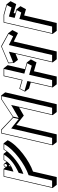

<svg xmlns="http://www.w3.org/2000/svg" viewBox="1156 -2100 1015 3366"><g transform="rotate(-90 1663.0 -416.5)"><path d="M242.9 70.7 338.8 -344.7C524 -407.9 802.6 -608.4 888.4 -789.3L834 -860H725C715 -842.7 703.4 -825.5 690.5 -808.7L651 -860H542C530.5 -841.8 520.2 -824.7 508.7 -808.7L477.3 -849.6C472.5 -855.8 465 -859.6 456 -859.6C437.8 -859.6 418.7 -844.1 413.8 -825.2L387 -860H250L51.5 0L105.9 70.7ZM453.7 -752.8C446.4 -747.4 438.3 -742.2 429.4 -737L437.8 -773.5ZM180.8 -10H63.8L257.7 -850H374.7L337.3 -687.9L352 -693C476.8 -736 507.5 -788.1 546.5 -850H634C561.5 -737.8 470.2 -668.2 322 -598.4L316 -595.6L297.2 -514.1L311.7 -519C437.4 -561.1 638.1 -699 729.8 -850H818.7C728.6 -677.2 461.1 -485.5 283.1 -424.8L276 -422.3ZM423.6 -824.2C426.8 -838.2 441 -849.6 453.7 -849.6C466.3 -849.6 475.2 -838.2 472 -824.2C468.8 -810.2 454.6 -798.8 441.9 -798.8C429.3 -798.8 420.3 -810.2 423.6 -824.2Z M1519.4 70.7 1727.4 -832.3 1673 -903 1609 -904 1293.4 -696.9 1073.4 -904 1008.9 -903 800 0 854.4 70.7H991.4L1155 -638L1320 -506.4L1320.1 -506.6L1320.2 -506.4L1464.3 -590.4L1328 0L1382.4 70.7ZM1282.3 -692 1260 -595.9 1094.9 -727.5 929.3 -10H812.3L1016.7 -893.2L1067.8 -894ZM1302.3 -692 1610 -894 1660.7 -893.2 1457.3 -10H1340.3L1506 -727.5L1280.1 -595.9Z M2097.4 -328.4 2253.6 -283.8 2305.4 -382.6 2251.1 -453.3 2133.8 -485.9 2203.8 -789.3 2149.4 -860H2012.4L1938.8 -541.1L1791.6 -584.6L1739.7 -485.7L1794.1 -415L1902.5 -384.1L1813.9 0L1868.3 70.7H2005.3ZM2036 -412.2 1943.2 -10H1826.2L1926.3 -443.5L1753.8 -492.8L1795.6 -572.3L1945.8 -528L2020.1 -850H2137.1L2055.5 -496.7L2236.9 -446.3L2195.1 -366.7Z M2444.4 70.7 2618.2 -682 2767.6 -608.4 2819.5 -707.2 2765.1 -777.9 2535 -904 2237.1 -778 2243.3 -679.1 2297.7 -608.4 2403.2 -650.7 2253 0 2307.4 70.7ZM2382.3 -10H2265.3L2440.3 -768.1L2252.9 -692.9L2247.9 -772.5L2532.3 -892.9L2751.9 -772.6L2710 -692.9L2557.3 -768.1Z M3111.3 -655.6 3117.9 -684 3274 -639.4 3325.9 -738.2 3271.5 -808.9 3087.8 -860H2950.8L2752.2 0L2806.6 70.7H2943.6L3075.4 -499.9L3185 -468.1L3238.4 -564.9L3184 -635.6ZM3056.5 -767.8 3033 -666.2 3169.6 -628.6 3126.8 -550.9 3014 -583.7 2881.5 -10H2764.5L2958.5 -850H3084.2L3257.4 -801.9L3215.6 -722.3Z"/></g></svg>

Font: Stormning
Style: AsgardObl
Weight: 400
Designer: Robert Jablonski, Mew Too
Foundry: Cannot Into Space Fonts
Version: Version 0.90